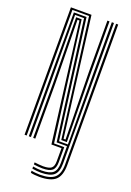

<svg xmlns="http://www.w3.org/2000/svg" viewBox="-185 -864 774 1133"><g transform="rotate(20 202.0 -298.0)"><path d="M52.8 0V-800H182L277.5 -55.8H289.8L282.8 -477L282 -800H295.2L296 -477L302.2 -44.5H267.2L170.8 -788.8H66.2V0ZM218.8 177.5Q207 177.5 191.6 176Q176.2 174.5 164.5 172.2V159Q176.8 161.2 192 162.8Q207.2 164.2 218.8 164.2Q269.5 164.2 290.4 146Q311.2 127.8 311.2 82.5V-22.2H246L147.5 -766.5H91.2L92.8 -342V0H79.5V-777.8H159L257.2 -33.5H312.8L310.2 -477L309.8 -800H323.2L324.5 82.5Q324.5 134.8 300.5 156.1Q276.5 177.5 218.8 177.5ZM218.8 150.8Q207.5 150.8 192.9 149.4Q178.2 148 164.5 146V133Q179.5 135 193.6 136.2Q207.8 137.5 218.8 137.5Q255.8 137.5 270.2 125.8Q284.8 114 284.8 82.5V0H221.5L126.8 -744.2H114.5L120.2 -342V0H107V-342L101.8 -755.5H136.5L234 -11.2H298V82.5Q298 121 280.2 135.9Q262.5 150.8 218.8 150.8ZM218.8 204Q205.5 204 189.1 202.4Q172.8 200.8 164.5 198.2V185.2Q175 187.8 190.8 189.2Q206.5 190.8 218.8 190.8Q283.2 190.8 310.5 166Q337.8 141.2 337.8 82.5L336.5 -800H349.8L351 82.5Q351 147.5 320.9 175.8Q290.8 204 218.8 204Z"/></g></svg>

Font: Big Shoulders Inline Display Thin
Style: Regular
Weight: 400
Version: Version 2.002